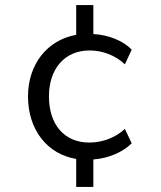

<svg xmlns="http://www.w3.org/2000/svg" viewBox="-20 -626 640 761"><path d="M282 115H350V6C409 2 467 -23 502 -58L475 -115C437 -80 386 -61 334 -61C234 -61 174 -133 174 -244C174 -353 236 -426 335 -426C386 -426 437 -407 475 -371L502 -429C468 -465 409 -488 350 -491V-606H282V-488C166 -467 91 -370 91 -244C91 -112 167 -15 282 4Z"/></svg>

Font: Poppy and Pepper
Style: Regular
Weight: 400
Designer: Thy Ha
Foundry: Thy Ha
Version: Version 0.001;Glyphs 3.2 (3227)